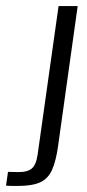

<svg xmlns="http://www.w3.org/2000/svg" viewBox="-49 -611 286 632"><path d="M10.6 1Q1.9 1 -8.9 1Q-19.7 1 -29.2 0L-22.7 -45.3L9.8 -44.6Q41 -43.9 55.6 -56.3Q70.2 -68.6 75 -103.3L143.8 -591H206.7L142.1 -129.8Q135.2 -80.3 122.1 -51.4Q108.9 -22.4 82.8 -10.7Q56.8 1 10.6 1Z"/></svg>

Font: Alumni Sans SC Thin
Style: Italic
Weight: 100
Italic angle: -8°
Designer: Robert E. Leuschke
Foundry: Robert E. Leuschke
Version: Version 1.016